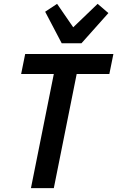

<svg xmlns="http://www.w3.org/2000/svg" viewBox="-20 -979 610 999"><path d="M379 -594 260 0H141L260 -594H90L111 -698H570L549 -594ZM301 -754 215 -918 277 -959 361 -837 488 -959 544 -911 404 -754Z"/></svg>

Font: IBM Plex Sans Cond SmBld
Style: Italic
Weight: 600
Width: 3
Italic angle: -11°
Designer: Mike Abbink, Paul van der Laan, Pieter van Rosmalen
Foundry: Bold Monday
Version: Version 1.3